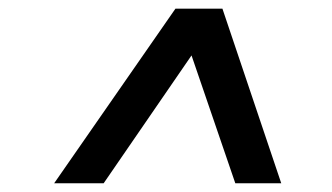

<svg xmlns="http://www.w3.org/2000/svg" viewBox="-20 -707 767 443"><path d="M105 -284.2 384.8 -687H493.2L628.9 -284.2H522.9L421.9 -579.1L219.2 -284.2Z"/></svg>

Font: Archivo Expanded
Style: Bold Italic
Weight: 700
Width: 7
Italic angle: -10°
Designer: Hector Gatti
Foundry: Omnibus-Type
Version: Version 2.001